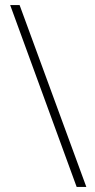

<svg xmlns="http://www.w3.org/2000/svg" viewBox="-20 -734 375 754"><path d="M57 -714 319 0H281L20 -714Z"/></svg>

Font: Noto Sans Thai Cond ExtLt
Style: Regular
Weight: 200
Width: 3
Designer: Monotype Design Team
Foundry: Monotype Imaging Inc.
Version: Version 2.002; ttfautohint (v1.8.4.7-5d5b)